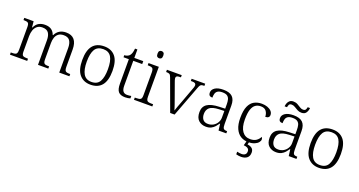

<svg xmlns="http://www.w3.org/2000/svg" viewBox="-49 -1563 4875 2607"><g transform="rotate(20 2388.0 -259.5)"><path d="M33 0V-32H50Q79 -32 96 -36.5Q113 -41 120 -56.5Q127 -72 127 -105V-433Q127 -481 110 -492.5Q93 -504 55 -504H45V-536H180L188 -450H193Q218 -503 256.5 -523.5Q295 -544 344 -544Q402 -544 437 -519Q472 -494 487 -449H493Q539 -544 650 -544Q809 -544 809 -355V-105Q809 -72 816.5 -56.5Q824 -41 840.5 -36.5Q857 -32 886 -32H892V0H745V-354Q745 -423 719 -460.5Q693 -498 631 -498Q584 -498 555.5 -476.5Q527 -455 514.5 -419Q502 -383 502 -340V-105Q502 -72 509 -56.5Q516 -41 533 -36.5Q550 -32 579 -32H587V0H438V-354Q438 -423 412 -460.5Q386 -498 322 -498Q276 -498 247 -474Q218 -450 204.5 -411Q191 -372 191 -326V-102Q191 -54 209.5 -43Q228 -32 271 -32H282V0Z M1197 10Q1096 10 1038 -58.5Q980 -127 980 -268Q980 -408 1035.5 -476Q1091 -544 1201 -544Q1303 -544 1360 -477Q1417 -410 1417 -268Q1417 -127 1361 -58.5Q1305 10 1197 10ZM1198 -30Q1283 -30 1317 -92.5Q1351 -155 1351 -268Q1351 -387 1315.5 -445.5Q1280 -504 1200 -504Q1116 -504 1080.5 -445Q1045 -386 1045 -268Q1045 -153 1081 -91.5Q1117 -30 1198 -30Z M1699 10Q1631 10 1601 -24Q1571 -58 1571 -143V-494H1494V-524Q1513 -524 1532 -531Q1551 -538 1565 -551Q1579 -565 1588 -590Q1597 -615 1601 -658H1635V-536H1764V-494H1635V-137Q1635 -80 1654.5 -55Q1674 -30 1712 -30Q1729 -30 1743 -31.5Q1757 -33 1773 -36V-1Q1759 4 1738.5 7Q1718 10 1699 10Z M1953 -646Q1935 -646 1923 -657Q1911 -668 1911 -698Q1911 -728 1923 -739Q1935 -750 1953 -750Q1970 -750 1982 -739Q1994 -728 1994 -698Q1994 -668 1982 -657Q1970 -646 1953 -646ZM1825 0V-32H1845Q1888 -32 1906.5 -43Q1925 -54 1925 -102V-431Q1925 -481 1906.5 -492.5Q1888 -504 1850 -504H1840V-536H1989V-105Q1989 -72 1997 -56.5Q2005 -41 2022.5 -36.5Q2040 -32 2069 -32H2090V0Z M2182 -453Q2170 -486 2156.5 -495Q2143 -504 2106 -504V-536H2320V-504H2302Q2272 -504 2260.5 -495.5Q2249 -487 2249 -468Q2249 -458 2254.5 -441Q2260 -424 2266 -408L2337 -210Q2352 -170 2367.5 -124Q2383 -78 2391 -51Q2397 -71 2412.5 -113Q2428 -155 2448 -207L2514 -386Q2526 -416 2532 -435.5Q2538 -455 2538 -468Q2538 -486 2525.5 -495Q2513 -504 2481 -504H2463V-536H2659V-504H2651Q2629 -504 2617 -499.5Q2605 -495 2596.5 -481.5Q2588 -468 2578 -440L2412 0H2348Z M2865 10Q2802 10 2759.5 -28.5Q2717 -67 2717 -148Q2717 -227 2773.5 -265Q2830 -303 2947 -307L3030 -310V-372Q3030 -411 3022.5 -441Q3015 -471 2991.5 -488.5Q2968 -506 2920 -506Q2877 -506 2854 -491.5Q2831 -477 2823 -451Q2815 -425 2815 -391Q2787 -391 2773 -403.5Q2759 -416 2759 -446Q2759 -488 2801 -516Q2843 -544 2922 -544Q3012 -544 3053 -503.5Q3094 -463 3094 -379V-112Q3094 -64 3106 -48Q3118 -32 3155 -32H3159V0H3047L3035 -94H3030Q3013 -69 2992 -45Q2971 -21 2940.5 -5.5Q2910 10 2865 10ZM2880 -35Q2924 -35 2958 -56Q2992 -77 3011 -110Q3030 -143 3030 -181V-277L2956 -274Q2857 -270 2819.5 -237Q2782 -204 2782 -145Q2782 -96 2805.5 -65.5Q2829 -35 2880 -35Z M3478 10Q3417 10 3369 -18.5Q3321 -47 3293 -108Q3265 -169 3265 -264Q3265 -371 3292.5 -432Q3320 -493 3368 -518.5Q3416 -544 3477 -544Q3520 -544 3557 -531Q3594 -518 3616 -494.5Q3638 -471 3638 -439Q3638 -393 3579 -392Q3579 -437 3555 -471.5Q3531 -506 3475 -506Q3432 -506 3399.5 -484Q3367 -462 3349 -409.5Q3331 -357 3331 -265Q3331 -152 3373 -94Q3415 -36 3489 -37Q3543 -37 3577 -61Q3611 -85 3627 -120Q3640 -107 3640 -86Q3640 -66 3622 -43.5Q3604 -21 3567.5 -5.5Q3531 10 3478 10ZM3455 231Q3439 231 3420 228.5Q3401 226 3383 221V183Q3401 187 3417 189.5Q3433 192 3448 192Q3480 192 3498.5 177Q3517 162 3517 131Q3517 101 3495.5 87Q3474 73 3437 70L3458 -9H3495L3481 42Q3522 47 3547 67Q3572 87 3572 128Q3572 180 3540 205.5Q3508 231 3455 231Z M3879 10Q3816 10 3773.5 -28.5Q3731 -67 3731 -148Q3731 -227 3787.5 -265Q3844 -303 3961 -307L4044 -310V-372Q4044 -411 4036.5 -441Q4029 -471 4005.5 -488.5Q3982 -506 3934 -506Q3891 -506 3868 -491.5Q3845 -477 3837 -451Q3829 -425 3829 -391Q3801 -391 3787 -403.5Q3773 -416 3773 -446Q3773 -488 3815 -516Q3857 -544 3936 -544Q4026 -544 4067 -503.5Q4108 -463 4108 -379V-112Q4108 -64 4120 -48Q4132 -32 4169 -32H4173V0H4061L4049 -94H4044Q4027 -69 4006 -45Q3985 -21 3954.5 -5.5Q3924 10 3879 10ZM3894 -35Q3938 -35 3972 -56Q4006 -77 4025 -110Q4044 -143 4044 -181V-277L3970 -274Q3871 -270 3833.5 -237Q3796 -204 3796 -145Q3796 -96 3819.5 -65.5Q3843 -35 3894 -35ZM4020 -612Q3987 -612 3960 -627Q3933 -642 3909.5 -656.5Q3886 -671 3862 -671Q3832 -671 3823.5 -653.5Q3815 -636 3812 -616H3777Q3779 -641 3788.5 -664.5Q3798 -688 3817.5 -703.5Q3837 -719 3869 -719Q3904 -719 3930.5 -704Q3957 -689 3980 -674Q4003 -659 4026 -659Q4055 -659 4064 -675.5Q4073 -692 4076 -712H4110Q4107 -674 4087 -643Q4067 -612 4020 -612Z M4497 10Q4396 10 4338 -58.5Q4280 -127 4280 -268Q4280 -408 4335.5 -476Q4391 -544 4501 -544Q4603 -544 4660 -477Q4717 -410 4717 -268Q4717 -127 4661 -58.5Q4605 10 4497 10ZM4498 -30Q4583 -30 4617 -92.5Q4651 -155 4651 -268Q4651 -387 4615.5 -445.5Q4580 -504 4500 -504Q4416 -504 4380.5 -445Q4345 -386 4345 -268Q4345 -153 4381 -91.5Q4417 -30 4498 -30Z"/></g></svg>

Font: Noto Serif Malayalam Light
Style: Regular
Weight: 300
Designer: Indian type Foundry, Jelle Bosma, Monotype Design Team
Foundry: Monotype Imaging Inc.
Version: Version 2.104; ttfautohint (v1.8.4.7-5d5b)